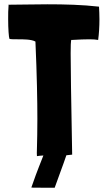

<svg xmlns="http://www.w3.org/2000/svg" viewBox="-20 -726 501 894"><path d="M441 -695C363 -704 281 -706 200 -706C138 -706 78 -704 19 -704C19 -703 20 -703 20 -702C18 -682 18 -659 18 -637C18 -592 21 -552 24 -545C30 -543 45 -543 62 -543C90 -543 125 -543 144 -533L145 -532C152 -374 154 -257 154 -173C154 -58 150 -6 152 1C161 -1 171 -1 182 -2C168 36 159 52 126 147C126 148 148 148 173 148C197 148 225 148 235 148V147C242 126 278 31 289 -3L316 -6V-8C311 -282 309 -413 309 -477C309 -515 310 -530 311 -537C311 -538 312 -539 312 -540H315C350 -542 376 -543 397 -543C413 -543 426 -542 437 -540C441 -569 443 -603 443 -636C443 -657 442 -678 441 -695Z"/></svg>

Font: HEYCLAY
Style: Regular
Weight: 400
Designer: Marcelo Magalhaes
Foundry: Marcelo Magalhães
Version: Version 1.300;hotconv 1.0.109;makeotfexe 2.5.65596